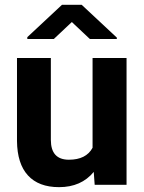

<svg xmlns="http://www.w3.org/2000/svg" viewBox="-20 -770 600 800"><path d="M370.6 -53.7Q318.4 9.8 226.1 9.8Q141.1 9.8 96.4 -39.1Q51.8 -87.9 50.8 -182.1V-528.3H191.9V-187Q191.9 -104.5 267.1 -104.5Q338.9 -104.5 365.7 -154.3V-528.3H507.3V0H374.5ZM466.8 -613.3V-607.4H354.5L279.3 -678.2L204.1 -607.4H93.8V-615.2L238.3 -750H320.3Z"/></svg>

Font: SteelSelectRoboto
Style: Roboto-Bold
Weight: 700
Designer: Google
Version: Version 2.137; 2017